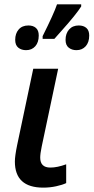

<svg xmlns="http://www.w3.org/2000/svg" viewBox="-20 -858 433 888"><path d="M212.9 -83Q244.6 -83 286.1 -98.1V-11.2Q269 -2.9 240 3.4Q210.9 9.8 180.2 9.8Q48.8 9.8 48.8 -110.8Q48.8 -135.7 59.1 -186L133.8 -540H249L172.9 -180.2Q166 -147 166 -128.9Q166 -83 212.9 -83ZM50.3 -673.8Q50.3 -703.1 66.4 -721.7Q82.5 -740.2 111.3 -740.2Q133.3 -740.2 146.2 -728.8Q159.2 -717.3 159.2 -693.8Q159.2 -662.1 143.1 -644Q127 -626 100.6 -626Q79.1 -626 64.7 -637.5Q50.3 -648.9 50.3 -673.8ZM283.2 -673.8Q283.2 -703.1 299.6 -721.7Q315.9 -740.2 344.2 -740.2Q366.2 -740.2 379.4 -728.8Q392.6 -717.3 392.6 -693.8Q392.6 -662.1 376.2 -644Q359.9 -626 333.5 -626Q312.5 -626 297.9 -637.5Q283.2 -648.9 283.2 -673.8ZM177.2 -690.9Q229.5 -795.4 243.7 -837.9H355.5V-828.1Q332.5 -791.5 266.1 -717.3L231.4 -678.2H177.2Z"/></svg>

Font: Open Sans Semibold
Style: Italic
Weight: 600
Italic angle: -12°
Foundry: Ascender Corporation
Version: Version 1.10